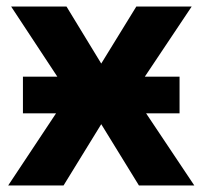

<svg xmlns="http://www.w3.org/2000/svg" viewBox="-20 -566 618 586"><path d="M50 -332H155L14 -546H183L289 -372L396 -546H565L422 -332H528V-220H426L573 0H404L289 -187L174 0H5L151 -220H50Z"/></svg>

Font: Noto IKEA Latin
Style: Bold
Weight: 700
Designer: Monotype Design Team
Foundry: Monotype Imaging Inc.
Version: Version 1.0